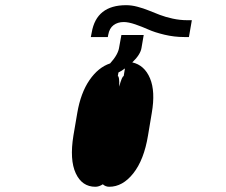

<svg xmlns="http://www.w3.org/2000/svg" viewBox="-20 -746 877 745"><path d="M407.3 -500Q438.9 -534.8 442.5 -563.2L451 -610.1H537.6L529.1 -560.4Q525.2 -534.4 493.3 -503.9Q540.5 -493.3 562 -442.3Q583.5 -391.3 568.9 -307.5L554.3 -220.2Q538.7 -125.7 497.3 -73.5Q456 -21.3 403.8 -21.3Q389.6 -21.3 378.9 -30.9Q364.3 -21.3 350.1 -21.3Q298.3 -21.3 274 -73.5Q249.6 -125.7 264.9 -220.2L279.8 -307.5Q293 -385.3 327.1 -435Q361.2 -484.7 407.3 -500ZM707.4 -667.6H724.4L713.1 -602.3H694.6Q656.2 -602.3 618.3 -611.3Q580.3 -620.4 555.8 -631.4Q531.2 -642.4 504.8 -651.5Q478.3 -660.5 460.2 -660.5Q436.8 -660.5 420.6 -648.4Q404.5 -636.4 399.9 -610.8L398.4 -602.3H332.4L335.9 -620Q354 -725.9 469.5 -725.9Q490.8 -725.9 513.5 -719.8Q536.2 -713.8 557.2 -705.3Q578.1 -696.7 600.3 -688.2Q622.5 -679.7 650.4 -673.7Q678.3 -667.6 707.4 -667.6ZM459.9 -450.6 464.8 -480.5Q451.7 -470.5 439.6 -464.8L437.1 -450.6Q443.9 -450.6 442.5 -409.8Q453.5 -450.6 459.9 -450.6Z"/></svg>

Font: Karasuma Gothic
Style: Bold Italic
Weight: 700
Italic angle: 9.39998°
Designer: Rasmus Andersson / Ryoko Nishizuka
Foundry: Genbu
Version: Version 1.00